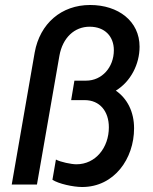

<svg xmlns="http://www.w3.org/2000/svg" viewBox="-20 -739 612 769"><path d="M309 10C438 10 517 -104 517 -225C517 -291 490 -344 444 -376C503 -412 539 -481 539 -552C539 -654 454 -719 341 -719C226 -719 140 -645 119 -529L27 0H128L218 -516C231 -588 278 -632 339 -632C400 -632 436 -593 436 -538C436 -469 388 -416 325 -416H278L265 -338H319C380 -338 416 -293 416 -229C416 -148 363 -81 286 -81C266 -81 222 -90 204 -100L190 -19C214 -3 273 10 309 10Z"/></svg>

Font: Fixel Text 20240404 Medium
Style: Italic
Weight: 500
Width: 4
Italic angle: -10°
Designer: AlfaBravo + MacPaw
Foundry: Kyrylo Tkachov, Marchela Mozhyna, Serhii Makarenko, Maria Weinstein, Zakhar Kryvoshyya
Version: Version 1.211;Glyphs 3.2 (3225)